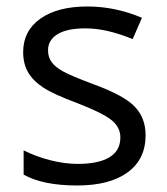

<svg xmlns="http://www.w3.org/2000/svg" viewBox="-20 -565 517 595"><path d="M431.2 -146Q431.2 -71.3 375.5 -30.8Q319.8 9.8 219.2 9.8Q112.8 9.8 53.2 -23.9V-99.1Q91.8 -79.6 136 -68.4Q180.2 -57.1 221.2 -57.1Q284.7 -57.1 318.8 -77.4Q353 -97.7 353 -139.2Q353 -170.4 325.9 -192.6Q298.8 -214.8 220.2 -245.1Q145.5 -272.9 114 -293.7Q82.5 -314.5 67.1 -340.8Q51.8 -367.2 51.8 -403.8Q51.8 -469.2 105 -507.1Q158.2 -544.9 251 -544.9Q337.4 -544.9 419.9 -509.8L391.1 -443.8Q310.5 -477.1 245.1 -477.1Q187.5 -477.1 158.2 -459Q128.9 -440.9 128.9 -409.2Q128.9 -387.7 139.9 -372.6Q150.9 -357.4 175.3 -343.8Q199.7 -330.1 269 -304.2Q364.3 -269.5 397.7 -234.4Q431.2 -199.2 431.2 -146Z"/></svg>

Font: f01947593
Style: Regular
Weight: 400
Foundry: Ascender Corporation
Version: Version 1.10